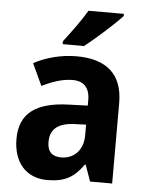

<svg xmlns="http://www.w3.org/2000/svg" viewBox="-54 -810 663 865"><g transform="rotate(5 277.0 -378.0)"><path d="M471 -756V-766H311C285 -721 241 -662 208 -619V-606H305C354 -644 437 -719 471 -756ZM276 -557C207 -557 138 -539 83 -509L129 -410C178 -434 222 -449 268 -449C317 -449 345 -421 345 -366V-340L258 -337C112 -332 38 -279 38 -163C38 -56 97 10 192 10C273 10 314 -16 355 -74H359L385 0H485V-364C485 -494 411 -557 276 -557ZM294 -252 345 -254V-206C345 -137 302 -97 246 -97C207 -97 183 -115 183 -162C183 -215 213 -249 294 -252Z"/></g></svg>

Font: Noto Sans Malayalam SemiCondensed
Style: Bold
Weight: 700
Width: 4
Designer: Jelle Bosma - Monotype Design Team
Foundry: Monotype Imaging Inc.
Version: Version 2.104